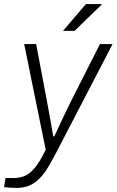

<svg xmlns="http://www.w3.org/2000/svg" viewBox="-50 -743 574 945"><path d="M29 182Q15 182 -2.5 180.5Q-20 179 -30 178L-23 133H20Q47 133 71.5 123Q96 113 121 83.5Q146 54 175 -6L69 -526H128L182 -240Q186 -219 191.5 -188.5Q197 -158 202.5 -127Q208 -96 212 -72H217Q226 -89 236 -111.5Q246 -134 257 -157Q268 -180 278.5 -201.5Q289 -223 296 -238L442 -526H504L233 -4Q210 40 190 74.5Q170 109 147 133Q124 157 96 169.5Q68 182 29 182ZM260 -591 373 -723H450V-720L317 -591Z"/></svg>

Font: Archivo SemiBold ExtraLight
Style: Italic
Weight: 250
Italic angle: -10°
Version: Version 2.001